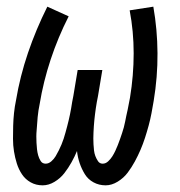

<svg xmlns="http://www.w3.org/2000/svg" viewBox="-20 -548 540 576"><path d="M108 8Q88 8 72 -1Q56 -10 46 -25Q36 -40 30.5 -57.5Q25 -75 22 -93.5Q19 -112 19 -131.5Q19 -151 19.5 -170Q20 -189 22 -208.5Q24 -228 28 -247Q40 -319 64 -389.5Q88 -460 122 -528L186 -499Q154 -436 132 -369.5Q110 -303 99 -236Q97 -227 95.5 -217Q94 -207 93 -197Q92 -187 91.5 -177.5Q91 -168 90 -158Q89 -148 89 -138.5Q89 -129 89.5 -119.5Q90 -110 91 -100.5Q92 -91 94.5 -82Q97 -73 102 -65Q107 -57 117 -57Q126 -57 134 -64Q142 -71 147 -79.5Q152 -88 156.5 -97Q161 -106 164.5 -114.5Q168 -123 171 -132Q174 -141 176.5 -150.5Q179 -160 181.5 -169Q184 -178 186 -187Q188 -196 190 -205Q192 -214 193.5 -223.5Q195 -233 196.5 -242Q198 -251 200 -260L213 -338H287L274 -260Q272 -251 270.5 -242Q269 -233 267.5 -223.5Q266 -214 265 -205Q264 -196 263 -187Q262 -178 261.5 -169Q261 -160 260.5 -151Q260 -142 260 -133Q260 -124 260.5 -115Q261 -106 262 -97Q263 -88 266 -80Q269 -72 274 -64.5Q279 -57 288 -57Q297 -57 304.5 -64Q312 -71 317 -79Q322 -87 326 -95.5Q330 -104 333.5 -113Q337 -122 340 -130.5Q343 -139 346 -148Q349 -157 351.5 -166Q354 -175 355.5 -183.5Q357 -192 359 -201Q361 -210 363 -219Q365 -228 366.5 -237Q368 -246 370 -255Q381 -322 381 -388Q381 -454 369 -517L440 -528Q452 -460 452.5 -388.5Q453 -317 441 -245Q438 -227 434.5 -208.5Q431 -190 426 -171.5Q421 -153 415 -134.5Q409 -116 401.5 -98.5Q394 -81 384.5 -63.5Q375 -46 363 -30Q351 -14 333 -3Q315 8 297 8Q277 8 260.5 -1Q244 -10 234.5 -25.5Q225 -41 219 -58.5Q213 -76 211 -95Q204 -78 194.5 -61Q185 -44 173 -28.5Q161 -13 143.5 -2.5Q126 8 108 8Z"/></svg>

Font: Iosevka
Style: Italic
Weight: 400
Italic angle: -9°
Monospace: yes
Designer: Belleve Invis
Foundry: Belleve Invis
Version: Version 32.5.0; ttfautohint (v1.8.4)